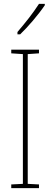

<svg xmlns="http://www.w3.org/2000/svg" viewBox="-20 -970 259 990"><path d="M211 -943V-950H181C147 -898 115 -858 70 -805V-793H84C123 -830 178 -894 211 -943ZM181 0V-19L123 -22V-691L181 -695V-714H38V-695L98 -691V-22L38 -19V0Z"/></svg>

Font: Noto Sans Georgian ExtraCondensed Thin
Style: Regular
Weight: 100
Width: 2
Designer: Monotype Design Team, Akaki Razmadze
Foundry: Google LLC
Version: Version 2.005